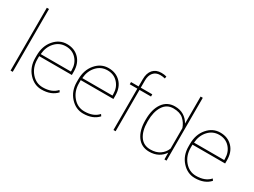

<svg xmlns="http://www.w3.org/2000/svg" viewBox="-51 -1389 2670 2016"><g transform="rotate(30 1284.0 -381.0)"><path d="M116.7 0H90.3V-761.7H116.7Z M278.8 -311 280.3 -308.1H644.5V-324.2Q644.5 -404.8 595.7 -458.3Q546.9 -511.7 468.8 -511.7Q390.6 -511.7 338.1 -454.3Q285.6 -397 278.8 -311ZM248.5 -244.1V-275.4Q248.5 -389.2 312 -463.6Q375.5 -538.1 466.8 -538.1Q558.1 -538.1 614.5 -479.5Q670.9 -420.9 670.9 -322.3V-281.7H274.9V-244.1Q274.9 -148.4 331.1 -82.3Q387.2 -16.1 470.2 -16.1Q580.6 -16.1 637.2 -80.6L651.4 -60.1Q587.9 10.3 470.2 10.3Q379.9 10.3 314.2 -62.7Q248.5 -135.7 248.5 -244.1Z M782.7 -311 784.2 -308.1H1148.4V-324.2Q1148.4 -404.8 1099.6 -458.3Q1050.8 -511.7 972.7 -511.7Q894.5 -511.7 842 -454.3Q789.6 -397 782.7 -311ZM752.4 -244.1V-275.4Q752.4 -389.2 815.9 -463.6Q879.4 -538.1 970.7 -538.1Q1062 -538.1 1118.4 -479.5Q1174.8 -420.9 1174.8 -322.3V-281.7H778.8V-244.1Q778.8 -148.4 835 -82.3Q891.1 -16.1 974.1 -16.1Q1084.5 -16.1 1141.1 -80.6L1155.3 -60.1Q1091.8 10.3 974.1 10.3Q883.8 10.3 818.1 -62.7Q752.4 -135.7 752.4 -244.1Z M1476.6 -745.6Q1423.8 -745.6 1394 -710.9Q1364.3 -676.3 1364.3 -615.2V-528.3H1503.9V-501.5H1364.3V0H1337.9V-501.5H1246.1V-528.3H1337.9V-615.2Q1337.9 -689.9 1374.3 -731Q1410.6 -772 1476.1 -772Q1510.7 -772 1538.6 -763.7L1534.7 -738.3Q1505.4 -745.6 1476.6 -745.6Z M1604 -254.4Q1604 -145 1647.2 -80.6Q1690.4 -16.1 1774.4 -16.1Q1843.3 -16.1 1888.9 -47.4Q1934.6 -78.6 1955.1 -130.9V-378.4Q1936 -435.1 1893.6 -473.4Q1851.1 -511.7 1771 -511.7Q1690.9 -511.7 1647.5 -443.1Q1604 -374.5 1604 -264.6ZM1576.7 -264.6Q1576.7 -390.1 1629.4 -464.1Q1682.1 -538.1 1775.9 -538.1Q1837.9 -538.1 1883.1 -510.3Q1928.2 -482.4 1955.1 -434.1V-761.7H1981.4V0H1956.1L1955.1 -82Q1928.7 -39.6 1882.6 -14.6Q1836.4 10.3 1774.9 10.3Q1681.6 10.3 1629.2 -61Q1576.7 -132.3 1576.7 -254.4Z M2137.2 -311 2138.7 -308.1H2502.9V-324.2Q2502.9 -404.8 2454.1 -458.3Q2405.3 -511.7 2327.1 -511.7Q2249 -511.7 2196.5 -454.3Q2144 -397 2137.2 -311ZM2106.9 -244.1V-275.4Q2106.9 -389.2 2170.4 -463.6Q2233.9 -538.1 2325.2 -538.1Q2416.5 -538.1 2472.9 -479.5Q2529.3 -420.9 2529.3 -322.3V-281.7H2133.3V-244.1Q2133.3 -148.4 2189.5 -82.3Q2245.6 -16.1 2328.6 -16.1Q2439 -16.1 2495.6 -80.6L2509.8 -60.1Q2446.3 10.3 2328.6 10.3Q2238.3 10.3 2172.6 -62.7Q2106.9 -135.7 2106.9 -244.1Z"/></g></svg>

Font: Roboto-Thin
Style: Regular
Weight: 250
Designer: Google
Version: Version 1.100141; 2013; ttfautohint (v0.94.14-c901) -l 8 -r 